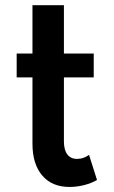

<svg xmlns="http://www.w3.org/2000/svg" viewBox="-20 -724 450 760"><path d="M255.5 16C293 16 334 6 364 -11.5L332.5 -111C318 -100.5 302.5 -95 285 -95C251.5 -95 233 -119.5 233 -164V-417.5H351V-512H233V-703.5H108.5V-512H46V-417.5H108.5V-155.5C108.5 -101 121.5 -59 147.5 -29C173 1 209 16 255.5 16Z"/></svg>

Font: Spartan SemiBold
Style: Regular
Weight: 600
Designer: Matt Bailey, Mirko Velimirovic
Foundry: Matt Bailey
Version: Version 1.003